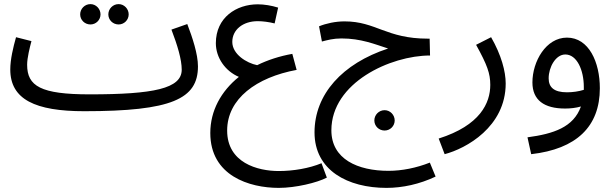

<svg xmlns="http://www.w3.org/2000/svg" viewBox="-20 -520 2993 934"><path d="M557 -401C584 -401 606 -423 606 -450C606 -477 584 -500 557 -500C529 -500 507 -477 507 -450C507 -423 529 -401 557 -401ZM420 -401C447 -401 469 -423 469 -450C469 -477 447 -500 420 -500C392 -500 370 -477 370 -450C370 -423 392 -401 420 -401ZM390 21C816 21 943 -39 943 -197C943 -257 916 -338 891 -403L814 -376C843 -300 864 -231 864 -181C864 -89 727 -61 416 -61C178 -61 112 -101 112 -205C112 -239 125 -290 133 -320L58 -339C44 -289 30 -231 30 -182C30 -36 152 21 390 21Z M1336 394C1418 394 1522 369 1570 344L1544 274C1484 299 1406 312 1336 312C1233 312 1085 272 1085 115C1085 -40 1228 -144 1423 -180L1402 -258C1340 -247 1282 -228 1231 -203C1180 -213 1110 -256 1110 -316C1110 -375 1161 -417 1234 -417C1258 -417 1289 -413 1316 -406L1333 -483C1301 -493 1265 -499 1234 -499C1130 -499 1030 -435 1030 -310C1030 -239 1076 -174 1142 -146C1055 -76 1003 19 1003 127C1003 335 1193 394 1336 394Z M1860 394C1938 394 2021 376 2099 339L2071 271C2005 297 1935 311 1870 311C1720 311 1592 254 1592 114C1592 -118 1880 -250 2072 -250L2070 -332H2061C1859 -332 1809 -416 1656 -416C1612 -416 1566 -406 1532 -392L1546 -318C1573 -325 1601 -333 1641 -333C1736 -333 1803 -305 1868 -284C1645 -211 1510 -61 1510 124C1510 309 1672 394 1860 394ZM1851 115C1878 115 1900 93 1900 66C1900 39 1878 16 1851 16C1823 16 1801 39 1801 66C1801 93 1823 115 1851 115Z M2143 230C2247 203 2440 97 2440 -114C2440 -172 2419 -252 2369 -339L2296 -302C2350 -204 2365 -163 2365 -107C2365 -19 2316 90 2114 154Z M2564 230C2784 205 2898 96 2898 -91C2898 -217 2845 -337 2738 -337C2636 -337 2570 -221 2570 -119C2570 -33 2627 8 2729 8C2755 8 2782 5 2806 -2C2770 99 2673 131 2546 148ZM2649 -139C2649 -193 2683 -255 2730 -255C2786 -255 2820 -180 2820 -97C2820 -92 2820 -87 2820 -83C2795 -75 2765 -71 2738 -71C2673 -71 2649 -97 2649 -139Z"/></svg>

Font: Noto Sans Math
Style: Regular
Weight: 400
Designer: Monotype Design Team, Delve Withrington, Jeff Kellem
Foundry: Monotype Imaging Inc., Delve Fonts LLC
Version: Version 3.000